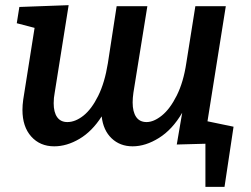

<svg xmlns="http://www.w3.org/2000/svg" viewBox="-20 -556 973 744"><path d="M784 -86 885 -65 850 168H776V1L665 4L686 -119Q648 -54 596 -21.5Q544 11 494 11Q445 11 412.5 -20Q380 -51 374 -105Q337 -47 288 -18Q239 11 190 11Q135 11 101 -27Q67 -65 67 -130Q67 -149 70 -170L114 -448L45 -466L55 -529L246 -536L192 -197Q188 -177 188 -156Q188 -121 201.5 -102Q215 -83 241 -83Q272 -83 303.5 -108Q335 -133 360.5 -184.5Q386 -236 398 -311L432 -532H551L497 -197Q494 -176 494 -159Q494 -123 507.5 -103Q521 -83 548 -83Q576 -83 607.5 -108.5Q639 -134 665 -186Q691 -238 702 -312L737 -532H855Z"/></svg>

Font: Bitter Pro SemiBold
Style: Italic
Weight: 600
Italic angle: -9°
Designer: Sol Matas, and Bitter project Authors
Foundry: Sol Matas
Version: Version 1.010